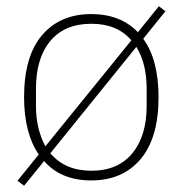

<svg xmlns="http://www.w3.org/2000/svg" viewBox="-20 -565 584 614"><path d="M36 13 104 -71Q81 -104 69 -150Q57 -196 57 -254Q57 -385 114.5 -452.5Q172 -520 272 -520Q365 -520 421 -462L488 -545L509 -529L438 -441Q487 -374 487 -254Q487 -124 429.5 -56Q372 12 272 12Q175 12 121 -50L57 29ZM272 -19Q357 -19 403 -74.5Q449 -130 449 -227V-281Q449 -362 416 -415L141 -75Q188 -19 272 -19ZM95 -227Q95 -188 103 -155.5Q111 -123 125 -97L400 -436Q355 -489 272 -489Q187 -489 141 -434Q95 -379 95 -281Z"/></svg>

Font: IBM Plex Sans Hebrew ExtraLight
Style: Regular
Weight: 200
Designer: Mike Abbink, Paul van der Laan, Pieter van Rosmalen, Yanek Iontef
Foundry: Bold Monday
Version: Version 1.2